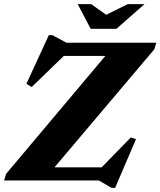

<svg xmlns="http://www.w3.org/2000/svg" viewBox="-32 -878 780 934"><path d="M728.5 -670 718.5 -638 233 -64H462.5L604.5 -209.5L629.5 -201L528 36H511L449 0H-12L-2.5 -32L480.5 -606H278.5L122 -454.5L96.5 -470.5L205.5 -707H223L291.5 -670ZM671 -858 534.5 -738H409L346 -858H411.5L484.5 -806L589.5 -858Z"/></svg>

Font: Newsreader 16pt ExtraBold
Style: Italic
Weight: 800
Italic angle: -17°
Designer: Hugues Gentile
Foundry: Production Type
Version: Version 1.003; ttfautohint (v1.8.3)